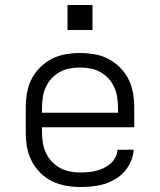

<svg xmlns="http://www.w3.org/2000/svg" viewBox="-20 -740 640 768"><path d="M302 8Q273 8 244 3Q215 -2 188.5 -15Q162 -28 141 -49Q120 -70 106.5 -96.5Q93 -123 88 -152Q83 -181 83 -210V-310Q83 -339 88 -368Q93 -397 106 -423Q119 -449 140 -470Q161 -491 187 -504.5Q213 -518 242 -523Q271 -528 300 -528Q329 -528 358 -523Q387 -518 413 -504.5Q439 -491 460 -470Q481 -449 494 -423Q507 -397 512 -368Q517 -339 517 -310V-231H148V-210Q148 -189 151.5 -168Q155 -147 164 -128Q173 -109 187.5 -93.5Q202 -78 220.5 -68Q239 -58 260 -54Q281 -50 302 -50Q318 -50 334 -51.5Q350 -53 365.5 -57Q381 -61 395.5 -68Q410 -75 422 -85.5Q434 -96 441.5 -110.5Q449 -125 450 -141H515Q513 -117 503.5 -94.5Q494 -72 478 -54Q462 -36 441 -23.5Q420 -11 397 -4Q374 3 350 5.5Q326 8 302 8ZM452 -289V-310Q452 -331 448.5 -352Q445 -373 436.5 -392Q428 -411 413.5 -426.5Q399 -442 381 -452Q363 -462 342 -466Q321 -470 300 -470Q279 -470 258 -466Q237 -462 219 -452Q201 -442 186.5 -426.5Q172 -411 163.5 -392Q155 -373 151.5 -352Q148 -331 148 -310V-289ZM350 -620H250V-720H350Z"/></svg>

Font: Iosevka SS04 Light Extended
Style: Regular
Weight: 300
Width: 7
Monospace: yes
Designer: Belleve Invis
Foundry: Belleve Invis
Version: Version 19.0.0; ttfautohint (v1.8.4)